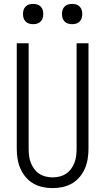

<svg xmlns="http://www.w3.org/2000/svg" viewBox="-20 -957 540 985"><path d="M250 8Q224 8 198.5 2.5Q173 -3 150.5 -16Q128 -29 111 -49.5Q94 -70 84 -93.5Q74 -117 70 -143Q66 -169 66 -195V-735H127V-195Q127 -177 129 -159Q131 -141 137.5 -123.5Q144 -106 155 -91Q166 -76 181 -66Q196 -56 214 -51.5Q232 -47 250 -47Q268 -47 286 -51.5Q304 -56 319 -66Q334 -76 345 -91Q356 -106 362.5 -123.5Q369 -141 371 -159Q373 -177 373 -195V-735H434V-195Q434 -169 430 -143Q426 -117 416 -93.5Q406 -70 389 -49.5Q372 -29 349.5 -16Q327 -3 301.5 2.5Q276 8 250 8ZM350 -833Q339 -833 329 -836Q319 -839 311.5 -846.5Q304 -854 301 -864Q298 -874 298 -885Q298 -896 301 -906Q304 -916 311.5 -923.5Q319 -931 329 -934Q339 -937 350 -937Q361 -937 371 -934Q381 -931 388.5 -923.5Q396 -916 399 -906Q402 -896 402 -885Q402 -874 399 -864Q396 -854 388.5 -846.5Q381 -839 371 -836Q361 -833 350 -833ZM150 -833Q139 -833 129 -836Q119 -839 111.5 -846.5Q104 -854 101 -864Q98 -874 98 -885Q98 -896 101 -906Q104 -916 111.5 -923.5Q119 -931 129 -934Q139 -937 150 -937Q161 -937 171 -934Q181 -931 188.5 -923.5Q196 -916 199 -906Q202 -896 202 -885Q202 -874 199 -864Q196 -854 188.5 -846.5Q181 -839 171 -836Q161 -833 150 -833Z"/></svg>

Font: Iosevka Fixed Light
Style: Regular
Weight: 300
Monospace: yes
Designer: Belleve Invis
Foundry: Belleve Invis
Version: Version 32.3.0